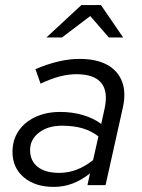

<svg xmlns="http://www.w3.org/2000/svg" viewBox="-20 -726 556 753"><path d="M191 7Q118 7 73.5 -30.5Q29 -68 29 -130Q29 -177 52.5 -212Q76 -247 118.5 -267Q161 -287 216 -287Q263 -287 304.5 -275Q346 -263 377 -240L390 -299Q405 -367 377 -401Q349 -435 279 -435Q249 -435 215.5 -426.5Q182 -418 139 -398L119 -455Q167 -475 209.5 -485Q252 -495 292 -495Q358 -495 400 -472Q442 -449 458.5 -406.5Q475 -364 462 -305L394 0H323L333 -46Q299 -19 264 -6Q229 7 191 7ZM212 -48Q248 -48 280.5 -60.5Q313 -73 345 -98L366 -191Q338 -213 303 -223Q268 -233 223 -233Q168 -233 133 -206Q98 -179 98 -138Q98 -95 128 -71.5Q158 -48 212 -48ZM162 -579 299 -706H376L463 -579H407L334 -663L223 -579Z"/></svg>

Font: Red Hat Text
Style: Italic
Weight: 400
Italic angle: -12°
Designer: Pentagram, MCKL
Foundry: Pentagram, MCKL
Version: Version 1.023